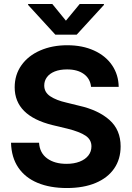

<svg xmlns="http://www.w3.org/2000/svg" viewBox="-20 -947 670 977"><path d="M321.3 -593.8Q284.7 -593.8 258.5 -583.3Q232.4 -572.8 218.8 -554.2Q205.1 -535.6 205.1 -511.7Q205.1 -477.5 235.8 -457Q266.6 -436.5 318.4 -424.8L381.8 -409.2Q480 -387.2 536.9 -336.7Q593.8 -286.1 593.8 -202.1Q593.8 -137.2 561 -89.6Q528.3 -42 466.8 -16.1Q405.3 9.8 320.3 9.8Q234.4 9.8 171.1 -16.6Q107.9 -43 73 -94.5Q38.1 -146 36.1 -220.7H178.7Q182.1 -168.5 220 -140.9Q257.8 -113.3 318.4 -113.3Q356.4 -113.3 385.3 -124.5Q414.1 -135.7 429.7 -155.8Q445.3 -175.8 445.3 -202.1Q445.3 -236.3 415.8 -256.3Q386.2 -276.4 324.2 -292L247.1 -310.5Q54.7 -357.9 54.7 -502.9Q54.7 -566.4 89.1 -615Q123.5 -663.6 184.6 -690.2Q245.6 -716.8 322.3 -716.8Q399.4 -716.8 458.5 -689.9Q517.6 -663.1 550.3 -615Q583 -566.9 584 -504.9H443.4Q439 -546.9 406.7 -570.3Q374.5 -593.8 321.3 -593.8ZM315.4 -841.8 385.7 -926.8H508.8V-921.9L370.1 -770.5H261.7L123 -921.9V-926.8H246.1Z"/></svg>

Font: Pretendard GOV
Style: Bold
Weight: 700
Designer: Base glyphs from Inter by Rasmus Andersson; Hangeul glyphs from Noto Sans CJK(Source Han Sans) by Jang Soo-young and Kan
Foundry: Kil Hyung-jin
Version: Version 1.309